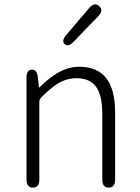

<svg xmlns="http://www.w3.org/2000/svg" viewBox="-20 -849 633 869"><path d="M129 0Q100 0 100 -36V-498Q100 -533 124 -534Q148 -535 151 -500L156 -457Q156 -452 160 -455Q204 -498 241 -519Q289 -547 339 -547Q501 -547 501 -341V-36Q501 0 472 0Q443 0 443 -36V-333Q443 -417 415 -456Q387 -495 326 -495Q282 -495 242 -471Q208 -450 166 -407Q158 -399 158 -387V-36Q158 0 129 0ZM314 -661Q289 -635 273 -649Q257 -664 280 -691L384 -813Q408 -841 429 -821Q450 -802 425 -776Z"/></svg>

Font: Resource Han Rounded JP Light
Style: Regular
Weight: 300
Designer: Cyano Hao (round all glyphs); Ryoko NISHIZUKA 西塚涼子 (kana, bopomofo & ideographs); Paul D. Hunt (Latin, Greek & Cyrillic)
Foundry: Cyano Hao
Version: 0.990